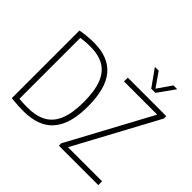

<svg xmlns="http://www.w3.org/2000/svg" viewBox="-211 -1202 1467 1467"><g transform="rotate(45 522.0 -469.0)"><path d="M79.5 -2V-733.5Q159.5 -747 223.5 -747Q381 -747 458.5 -654.8Q536 -562.5 536 -370Q536 -238 499 -155Q462 -72 389.8 -33.2Q317.5 5.5 209 5.5Q158.5 5.5 79.5 -2ZM489.5 -370Q489.5 -488.5 461 -562.5Q432.5 -636.5 374 -671.2Q315.5 -706 223.5 -706Q180 -706 124 -698.5V-40.5Q165 -36 213 -36Q307.5 -36 368.2 -69.5Q429 -103 459.2 -176.5Q489.5 -250 489.5 -370ZM648 -41H1016.5V0H590.5V-25.5L954 -699H595.5V-740H1011.5V-714.5ZM884 -944.5H925L827 -807H781.5L683.5 -944.5H724.5L804.5 -830Z"/></g></svg>

Font: Encode Sans Condensed ExLight
Style: Regular
Weight: 275
Width: 3
Designer: Multiple Designers
Foundry: Impallari Type
Version: Version 2.000